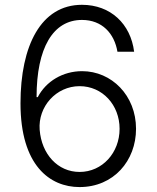

<svg xmlns="http://www.w3.org/2000/svg" viewBox="-20 -757 642 787"><path d="M306.2 9.8C445.8 9.8 537.6 -98.1 537.6 -229C537.6 -365.7 437.5 -465.3 316.4 -465.3C237.8 -465.3 168.5 -423.8 134.8 -358.9H129.9C129.9 -560.5 197.3 -675.3 315.9 -675.3C398.4 -675.3 448.7 -620.1 461.4 -544.9H529.8C515.6 -658.7 433.6 -737.3 315.9 -737.3C147.9 -737.3 64 -569.8 64 -333.5C64 -79.1 184.1 9.8 306.2 9.8ZM306.2 -52.2C216.8 -52.2 150.4 -125 142.6 -225.1C135.3 -319.8 210 -403.8 306.2 -403.8C399.9 -403.8 470.2 -326.7 470.2 -229C470.2 -130.9 399.4 -52.2 306.2 -52.2Z"/></svg>

Font: Raveo Light
Style: Regular
Weight: 300
Designer: Jakub Foglar, Rasmus Andersson (Inter)
Foundry: Jakubfoglar.com
Version: Version 1.100;Glyphs 3.2.3 (3260)